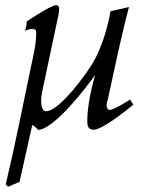

<svg xmlns="http://www.w3.org/2000/svg" viewBox="-20 -485 597 737"><path d="M2 223 11 232 55 213 104 -6C109 -2 122 7 126 13L125 14C187 12 309 -146 345 -197C330 -144 315 -76 315 -20C315 -3 318 13 339 13C373 13 463 -60 492 -83L479 -103C464 -93 417 -63 400 -63C392 -63 389 -77 389 -83C389 -87 393 -99 394 -104C420 -222 444 -341 475 -458L404 -442C394 -380 370 -302 339 -248C314 -204 208 -58 157 -58C140 -58 138 -85 138 -97C138 -111 140 -125 143 -138L204 -426C206 -434 207 -441 207 -449C207 -457 205 -465 196 -465C176 -465 103 -416 83 -403C82 -390 80 -378 76 -366C84 -370 93 -374 103 -374C113 -374 119 -371 119 -360C119 -317 109 -276 100 -234C68 -82 38 72 2 223Z"/></svg>

Font: KpRoman
Style: SemiboldItalic
Weight: 600
Italic angle: -11°
Version: Version 0.66